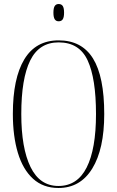

<svg xmlns="http://www.w3.org/2000/svg" viewBox="-20 -926 584 956"><path d="M271 10Q195 10 144.5 -36Q94 -82 69 -165Q44 -248 44 -359Q44 -536 101 -630.5Q158 -725 272 -725Q387 -725 443 -635Q499 -545 499 -358Q499 -184 439.5 -87Q380 10 271 10ZM271 0Q365 0 411.5 -92Q458 -184 458 -358Q458 -535 416.5 -625Q375 -715 272 -715Q175 -715 130.5 -625Q86 -535 86 -358Q86 -189 132 -94.5Q178 0 271 0ZM272 -820Q259 -820 252.5 -830Q246 -840 246 -863Q246 -886 252.5 -896Q259 -906 272 -906Q286 -906 292.5 -896Q299 -886 299 -863Q299 -840 292.5 -830Q286 -820 272 -820Z"/></svg>

Font: Noto Serif Display ExtraCondensed ExtraLight
Style: Regular
Weight: 200
Width: 2
Designer: Monotype Design Team
Foundry: Monotype Imaging Inc.
Version: Version 2.009